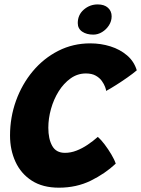

<svg xmlns="http://www.w3.org/2000/svg" viewBox="-20 -864 654 890"><path d="M516.5 -105.5Q467 -59 400.8 -26.5Q334.5 6 253 6Q178 6 127.5 -26.5Q77 -59 51.8 -114Q26.5 -169 26.5 -235.5Q26.5 -320 54.2 -397Q82 -474 132.2 -534Q182.5 -594 250.5 -628.5Q318.5 -663 398.5 -663Q447.5 -663 492 -649Q536.5 -635 569 -607.2Q601.5 -579.5 614 -538Q596.5 -523 570.5 -504.8Q544.5 -486.5 518 -469.8Q491.5 -453 472 -442.5Q472 -448 467.2 -461Q462.5 -474 452.2 -488.5Q442 -503 424 -513.2Q406 -523.5 378 -523.5Q339.5 -523.5 307.5 -500.8Q275.5 -478 252.2 -441Q229 -404 216.5 -359.5Q204 -315 204 -272Q204 -220 222 -187.8Q240 -155.5 281 -155.5Q308 -155.5 334.5 -165.8Q361 -176 386.2 -193Q411.5 -210 433.5 -229.5Q448 -217 465 -194.5Q482 -172 496.2 -148Q510.5 -124 516.5 -105.5ZM433 -843.5Q463.5 -843.5 480.5 -828Q497.5 -812.5 497.5 -788.5Q497.5 -766 485.2 -746.8Q473 -727.5 453.5 -715.5Q434 -703.5 412.5 -703.5Q381 -703.5 360.8 -717.5Q340.5 -731.5 340.5 -757Q340.5 -795 368.2 -819.2Q396 -843.5 433 -843.5Z"/></svg>

Font: Grandstander Thin
Style: Bold Italic
Weight: 700
Italic angle: -15°
Version: Version 1.200